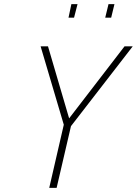

<svg xmlns="http://www.w3.org/2000/svg" viewBox="-20 -916 667 936"><path d="M587 -690 317 -339 214 -690H178L291 -308L220 0H256L326 -301L627 -690ZM522 -830 538 -896H509L493 -830ZM341 -830 358 -896H328L314 -830Z"/></svg>

Font: RazerF5 Thin
Style: Italic
Weight: 250
Foundry: Razer Inc.
Version: Version 2